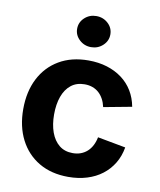

<svg xmlns="http://www.w3.org/2000/svg" viewBox="-86 -836 761 915"><g transform="rotate(10 294.0 -379.0)"><path d="M306.4 10.7Q224.3 10.7 164.4 -24.6Q104.6 -59.9 72.1 -123.3Q39.7 -186.6 39.7 -270.6Q39.7 -355.2 72.1 -418.7Q104.6 -482.2 164.4 -517.4Q224.3 -552.7 306.4 -552.7Q355.2 -552.7 396.2 -540.1Q437.1 -527.5 468.8 -504Q500.5 -480.5 521 -446.9Q541.4 -413.2 549.2 -371.3L413.1 -345.8Q408.6 -367 399.4 -383.9Q390.2 -400.9 377 -412.9Q363.7 -424.9 346.4 -431.2Q329.1 -437.5 308 -437.5Q268.9 -437.5 242.4 -416.4Q216 -395.4 202.4 -357.9Q188.9 -320.5 188.9 -271.1Q188.9 -222.4 202.4 -184.8Q216 -147.3 242.4 -125.9Q268.9 -104.6 308 -104.6Q329.3 -104.6 346.8 -111.1Q364.4 -117.7 378 -130Q391.6 -142.4 400.8 -160.2Q409.9 -177.9 414.2 -199.9L550.1 -174.7Q542.6 -131.5 522 -97.4Q501.4 -63.3 469.7 -39Q438.1 -14.8 396.8 -2.1Q355.4 10.7 306.4 10.7ZM306.4 -617.1Q273.4 -617.1 249.8 -639.2Q226.2 -661.3 226.2 -692.2Q226.2 -723.8 249.8 -745.7Q273.4 -767.5 306.4 -767.5Q339.7 -767.5 363.3 -745.7Q386.9 -723.9 386.9 -692.3Q386.9 -661.3 363.3 -639.2Q339.7 -617.1 306.4 -617.1Z"/></g></svg>

Font: Adwaita Sans
Style: Regular
Weight: 400
Designer: Rasmus Andersson
Foundry: rsms
Version: Version 4.001;git-9221beed3